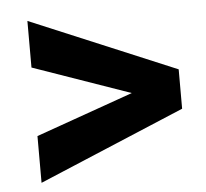

<svg xmlns="http://www.w3.org/2000/svg" viewBox="-42 -599 617 575"><g transform="rotate(-5 266.5 -311.5)"><path d="M353.1 -312.8 60.5 -415.1V-555.2L499.2 -371.3V-252.9L60.5 -68.5V-209.1Z"/></g></svg>

Font: Vazir FD
Style: Bold
Weight: 700
Foundry: DejaVu fonts team - Redesigned by Saber Rastikerdar
Version: Version 21.10;October 20, 2019;FontCreator 12.0.0.2547 64-bi